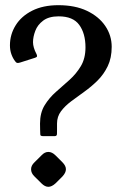

<svg xmlns="http://www.w3.org/2000/svg" viewBox="-20 -701 500 734"><path d="M56.5 -461.8Q48.8 -459.5 45 -460.6Q41.2 -461.8 37.8 -467Q29.2 -478 23.6 -493.5Q18 -509 18 -527.8Q18 -569 39.8 -604.1Q61.5 -639.2 103.1 -660.2Q144.8 -681.2 203.2 -681.2Q267 -681.2 312.4 -659.6Q357.8 -638 382.4 -601.8Q407 -565.5 407 -522Q407 -479.5 391.9 -448.1Q376.8 -416.8 353.1 -393.2Q329.5 -369.8 302.9 -350.8Q276.2 -331.8 252.2 -313.8Q228.2 -295.8 213.1 -275.5Q198 -255.2 198 -228.8Q198 -215.5 198 -204.6Q198 -193.8 197.8 -189.2Q197.8 -180.5 189 -180.5H146Q141.8 -180.5 137.9 -181.6Q134 -182.8 134 -187Q133.8 -191.5 133.4 -204.6Q133 -217.8 133 -228.8Q133 -269.8 150.6 -298.5Q168.2 -327.2 194.2 -350Q220.2 -372.8 245.9 -395.8Q271.5 -418.8 289.1 -448.2Q306.8 -477.8 306.8 -520Q306.8 -572.8 283.1 -605.6Q259.5 -638.5 204.2 -638.5Q166.8 -638.5 145.1 -622.2Q123.5 -606 114.9 -583Q106.2 -560 106.2 -539.8Q106.2 -530 109.5 -518.5Q112.8 -507 119.5 -494.5Q120.8 -492.5 121.1 -490.4Q121.5 -488.2 121.5 -487Q121.5 -483.8 119.9 -483.1Q118.2 -482.5 115 -480.5ZM138.5 -107Q150.8 -120.2 164.8 -120.2Q179 -120.2 192.2 -107L218.8 -80.5Q232 -67.2 232 -54Q232 -40.8 218.8 -26.5L192.2 0Q177.8 13.2 164.8 13.2Q151.8 13.2 138.5 0L111.8 -26.5Q98.8 -38.8 98.8 -54Q98.8 -68.2 111.8 -80.5Z"/></svg>

Font: Young Serif Light
Style: Regular
Weight: 300
Designer: Bastien Sozeau
Foundry: NBR — Bastien Sozeau
Version: Version 5.001